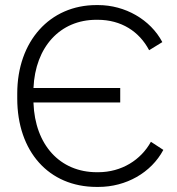

<svg xmlns="http://www.w3.org/2000/svg" viewBox="-20 -729 696 757"><path d="M361 8H368C477 8 576 -48 624 -138L575 -170C536 -99 460 -50 367 -50H362C216 -50 118 -158 112 -323V-325H454V-382H112C119 -544 217 -651 360 -651H365C458 -651 529 -605 568 -531L620 -563C573 -652 473 -709 367 -709H360C177 -709 48 -567 48 -360V-341C48 -132 172 8 361 8Z"/></svg>

Font: Fixel Text Light
Style: Regular
Weight: 300
Width: 4
Designer: AlfaBravo + MacPaw
Foundry: Kyrylo Tkachov, Marchela Mozhyna, Serhii Makarenko, Maria Weinstein, Zakhar Kryvoshyya
Version: Version 1.211